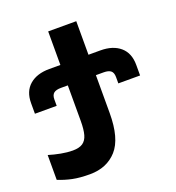

<svg xmlns="http://www.w3.org/2000/svg" viewBox="-132 -831 864 941"><g transform="rotate(-20 300.0 -361.0)"><path d="M14.5 -27V-156.5Q44 -147.5 77.2 -141.2Q110.5 -135 138 -135Q172 -135 190.5 -147.5Q209 -160 216.5 -186.8Q224 -213.5 224 -259V-443.5H188Q162.5 -443.5 150.5 -433.8Q138.5 -424 138.5 -401V-368H25V-423Q25 -484.5 63 -517.2Q101 -550 166 -550H224V-725H370.5V-550H432.5Q498 -550 535.8 -517.2Q573.5 -484.5 573.5 -423V-368H460V-401Q460 -424 448.2 -433.8Q436.5 -443.5 410.5 -443.5H370.5V-246Q370.5 -113.5 318.2 -55.2Q266 3 177.5 3Q124.5 3 87.5 -4.8Q50.5 -12.5 14.5 -27Z"/></g></svg>

Font: JuliaMono Black
Style: Regular
Weight: 900
Monospace: yes
Designer: cormullion
Foundry: corm
Version: Version 0.054; ttfautohint (v1.8.4)